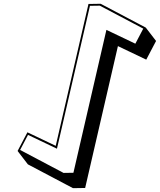

<svg xmlns="http://www.w3.org/2000/svg" viewBox="-20 -924 846 1016"><path d="M430.6 70.7 604 -680 753.9 -608.4 805.8 -707.2 751.4 -778 512.7 -904 448.2 -903 274.9 -152.3 125 -223.9 73.1 -125.1 127.5 -54.3 366.2 71.7ZM368.5 -9.8 316.3 -9 86.4 -130.5 128.2 -210.2 281.4 -137.1 456 -893.2 508.2 -894 738.1 -772.5 696.2 -692.8 543.1 -765.9Z"/></svg>

Font: Stormning
Style: AsgardObl
Weight: 400
Designer: Robert Jablonski, Mew Too
Foundry: Cannot Into Space Fonts
Version: Version 0.90